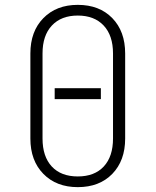

<svg xmlns="http://www.w3.org/2000/svg" viewBox="-20 -760 640 790"><path d="M300 10Q212 10 158.5 -44.5Q105 -99 105 -190V-540Q105 -631 158.5 -685.5Q212 -740 300 -740Q389 -740 442 -685.5Q495 -631 495 -540V-190Q495 -99 442 -44.5Q389 10 300 10ZM300 -34Q369 -34 407 -75Q445 -116 445 -190V-540Q445 -614 406.5 -655Q368 -696 300 -696Q232 -696 193.5 -655Q155 -614 155 -540V-190Q155 -116 193 -75Q231 -34 300 -34ZM205 -352V-397H395V-352Z"/></svg>

Font: JetBrains Mono NL Thin
Style: Regular
Weight: 100
Monospace: yes
Designer: Philipp Nurullin, Konstantin Bulenkov
Foundry: JetBrains
Version: Version 2.305; ttfautohint (v1.8.4.7-5d5b)